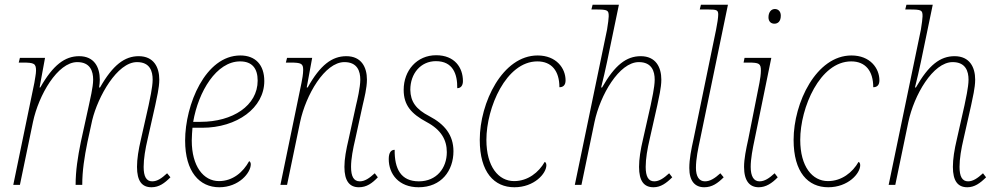

<svg xmlns="http://www.w3.org/2000/svg" viewBox="-20 -780 4197 810"><path d="M619 10C651 10 674 -7 699 -32L685 -49C662 -28 644 -15 622 -15C597 -15 586 -36 586 -76C586 -110 593 -152 603 -194L635 -336C641 -366 652 -409 652 -444C652 -496 629 -543 565 -543C506 -543 456 -506 402 -411H398C400 -423 401 -434 401 -444C401 -496 378 -543 314 -543C254 -543 204 -506 150 -411H147L170 -536H64L59 -516H76C124 -516 132 -512 132 -482C132 -468 127 -446 125 -431L36 0H64L119 -265C143 -379 223 -518 306 -518C361 -518 373 -479 373 -444C373 -412 359 -356 355 -336L321 -181C308 -117 299 -60 299 0H327C327 -60 336 -117 349 -181L369 -273C393 -372 474 -518 558 -518C613 -518 624 -479 624 -444C624 -412 611 -356 607 -336L575 -194C564 -148 558 -109 558 -76C558 -16 579 10 619 10Z M905 10C988 10 1038 -51 1038 -87C1038 -93 1035 -99 1031 -100C1006 -54 962 -16 904 -16C838 -16 789 -79 789 -187C789 -203 791 -230 792 -241H833C980 -241 1095 -325 1095 -438C1095 -506 1058 -546 994 -546C846 -546 761 -338 761 -187C761 -55 822 10 905 10ZM826 -266H795C817 -394 893 -521 993 -521C1043 -521 1067 -492 1067 -440C1067 -334 961 -266 826 -266Z M1494 10C1527 10 1550 -7 1574 -32L1561 -49C1538 -28 1519 -15 1498 -15C1472 -15 1461 -36 1461 -76C1461 -110 1469 -152 1479 -194L1510 -336C1517 -366 1528 -409 1528 -444C1528 -496 1505 -543 1441 -543C1381 -543 1331 -506 1278 -411H1274L1297 -536H1191L1186 -516H1204C1251 -516 1259 -512 1259 -485C1259 -468 1255 -446 1252 -431L1163 0H1191L1246 -265C1270 -379 1350 -518 1433 -518C1488 -518 1500 -479 1500 -444C1500 -412 1487 -356 1482 -336L1451 -194C1440 -148 1433 -109 1433 -76C1433 -16 1455 10 1494 10Z M1746 10C1842 10 1893 -60 1893 -142C1893 -210 1856 -256 1791 -290C1735 -319 1712 -351 1711 -401C1711 -470 1755 -522 1819 -522C1891 -522 1910 -467 1909 -408C1924 -408 1933 -419 1933 -438C1933 -495 1898 -547 1820 -547C1739 -547 1683 -483 1683 -401C1683 -336 1715 -300 1780 -265C1842 -232 1865 -189 1865 -138C1865 -71 1822 -15 1747 -15C1671 -15 1644 -68 1645 -148C1631 -148 1620 -138 1620 -109C1620 -45 1663 10 1746 10Z M2150 10C2234 10 2285 -48 2285 -83C2285 -90 2282 -96 2278 -97C2253 -53 2207 -16 2149 -16C2083 -16 2032 -77 2032 -190C2032 -326 2115 -521 2247 -521C2307 -521 2340 -481 2340 -412C2356 -412 2366 -421 2366 -441C2366 -492 2327 -546 2248 -546C2100 -546 2004 -347 2004 -190C2004 -53 2065 10 2150 10Z M2737 10C2767 10 2791 -7 2816 -32L2803 -49C2780 -28 2761 -15 2740 -15C2715 -15 2704 -36 2704 -76C2704 -110 2711 -152 2721 -194L2753 -336C2759 -366 2770 -409 2770 -444C2770 -496 2747 -543 2683 -543C2623 -543 2574 -506 2520 -411H2516C2525 -447 2534 -485 2541 -519L2591 -760H2480L2475 -740H2492C2545 -740 2548 -737 2548 -711C2548 -703 2545 -679 2541 -655L2405 0H2433L2488 -265C2512 -379 2592 -518 2675 -518C2730 -518 2742 -479 2742 -444C2742 -412 2729 -356 2725 -336L2693 -194C2682 -148 2676 -109 2676 -76C2676 -16 2697 10 2737 10Z M2951 10C2984 10 3008 -7 3033 -32L3019 -49C2996 -28 2976 -15 2954 -15C2929 -15 2916 -36 2916 -72C2916 -110 2925 -152 2934 -194L3051 -760H2937L2932 -740H2968C3005 -740 3010 -737 3010 -718C3010 -707 3006 -679 3001 -655L2906 -194C2896 -149 2888 -109 2888 -71C2888 -16 2912 10 2951 10Z M3247 -680C3261 -680 3274 -689 3274 -714C3274 -732 3263 -742 3249 -742C3233 -742 3222 -728 3222 -707C3222 -689 3233 -680 3247 -680ZM3181 10C3211 10 3237 -7 3261 -32L3248 -49C3225 -28 3206 -15 3184 -15C3160 -15 3147 -36 3147 -76C3147 -110 3155 -152 3164 -194L3234 -536H3121L3117 -516H3137C3183 -516 3190 -512 3190 -482C3190 -468 3187 -446 3184 -431L3137 -194C3127 -149 3119 -109 3119 -76C3119 -16 3143 10 3181 10Z M3474 10C3558 10 3609 -48 3609 -83C3609 -90 3606 -96 3602 -97C3577 -53 3531 -16 3473 -16C3407 -16 3356 -77 3356 -190C3356 -326 3439 -521 3571 -521C3631 -521 3664 -481 3664 -412C3680 -412 3690 -421 3690 -441C3690 -492 3651 -546 3572 -546C3424 -546 3328 -347 3328 -190C3328 -53 3389 10 3474 10Z M4061 10C4091 10 4115 -7 4140 -32L4127 -49C4104 -28 4085 -15 4064 -15C4039 -15 4028 -36 4028 -76C4028 -110 4035 -152 4045 -194L4077 -336C4083 -366 4094 -409 4094 -444C4094 -496 4071 -543 4007 -543C3947 -543 3898 -506 3844 -411H3840C3849 -447 3858 -485 3865 -519L3915 -760H3804L3799 -740H3816C3869 -740 3872 -737 3872 -711C3872 -703 3869 -679 3865 -655L3729 0H3757L3812 -265C3836 -379 3916 -518 3999 -518C4054 -518 4066 -479 4066 -444C4066 -412 4053 -356 4049 -336L4017 -194C4006 -148 4000 -109 4000 -76C4000 -16 4021 10 4061 10Z"/></svg>

Font: Noto Serif SemiCondensed Thin
Style: Italic
Weight: 100
Width: 4
Italic angle: -12°
Designer: Monotype Design Team
Foundry: Monotype Imaging Inc.
Version: Version 2.013